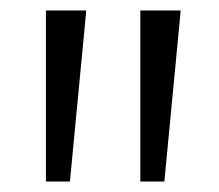

<svg xmlns="http://www.w3.org/2000/svg" viewBox="-20 -828 420 368"><path d="M326 -808V-804L295 -480H249V-808ZM145 -808V-804L114 -480H68V-808Z"/></svg>

Font: EncodeSans
Style: Regular
Weight: 400
Designer: Pablo Impallari, Andres Torresi
Foundry: Pablo Impallari, Andres Torresi
Version: Version 1.000; ttfautohint (v1.4.1)